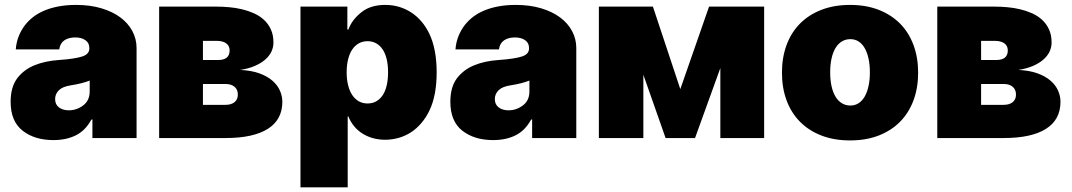

<svg xmlns="http://www.w3.org/2000/svg" viewBox="-20 -573 4448 797"><path d="M50.8 -247.2Q78.5 -283.7 122.5 -301.8Q166.5 -320 224.4 -323.9Q258.9 -326.3 283 -330.1Q307.2 -333.8 322.1 -338.8Q350.9 -348.4 350.9 -372.2V-373.6Q350.9 -394.9 334.5 -406.2Q318.2 -417.6 292.6 -417.6Q264.6 -417.6 247 -405.5Q229.4 -393.5 225.9 -367.9H45.5Q49 -417.6 77.4 -459.9Q91.6 -480.8 112.2 -498Q132.8 -515.3 160 -527.3Q187.1 -539.4 221.1 -546Q255 -552.6 295.5 -552.6Q354 -552.6 400.6 -538.7Q447.1 -524.9 479.6 -500.7Q512.1 -476.6 529.5 -443.9Q546.9 -411.2 546.9 -373.6V0H363.6V-76.7H359.4Q334.5 -30.9 294.7 -11.2Q255 8.5 201.7 8.5Q123.6 8.5 73.9 -30.5Q24.1 -69.6 24.1 -150.6Q24.1 -210.6 50.8 -247.2ZM208.8 -161.9Q208.8 -139.2 224.8 -127.1Q240.8 -115.1 265.6 -115.1Q298.7 -115.1 325.6 -135.7Q352.3 -155.9 352.3 -193.2V-238.6Q337.4 -232.6 318 -227.6Q298.7 -222.7 274.1 -218.8Q240.1 -213.8 224.4 -198.3Q208.8 -182.9 208.8 -161.9Z M640.6 0V-545.5H879.3Q904.1 -545.5 931.1 -543.1Q958.1 -540.8 984.2 -534.6Q1010.3 -528.4 1034.1 -517.8Q1057.9 -507.1 1075.8 -490.6Q1093.8 -474.1 1104.4 -450.8Q1115.1 -427.6 1115.1 -396.3Q1115.1 -376.1 1106.2 -357.8Q1097.3 -339.5 1079.7 -324.6Q1062.1 -309.7 1036.6 -298.8Q1011 -288 977.3 -282.7Q1023.8 -280.5 1056.8 -268.5Q1089.8 -256.4 1111 -237.9Q1132.1 -219.5 1142 -196.7Q1152 -174 1152 -150.6Q1152 -76 1091.6 -38Q1031.2 0 916.2 0ZM822.4 -224.4V-137.8H916.2Q940 -137.8 953.7 -149Q967.3 -160.2 967.3 -180.4Q967.3 -201 953.7 -212.7Q940 -224.4 916.2 -224.4ZM822.4 -403.4V-323.9H884.9Q933.2 -323.9 933.2 -363.6Q933.2 -382.8 919 -393.1Q904.8 -403.4 879.3 -403.4Z M1421.9 -545.5V-450.3H1426.1Q1433.9 -471.6 1447.4 -489.2Q1460.9 -506.7 1480.5 -522.4Q1518.1 -552.6 1579.5 -552.6Q1610.4 -552.6 1637.8 -544.2Q1665.1 -535.9 1688.4 -520.4Q1711.6 -505 1730.3 -482.8Q1748.9 -460.6 1762.1 -433.2Q1792.6 -369.3 1792.6 -272.7Q1792.6 -177.9 1763.5 -116.1Q1748.9 -85.2 1729 -62Q1709.2 -38.7 1685.4 -23.4Q1661.6 -8.2 1634.4 -0.5Q1607.2 7.1 1578.1 7.1Q1552.9 7.1 1529.7 0.9Q1506.4 -5.3 1486.5 -17.4Q1466.6 -29.5 1451.2 -47.6Q1435.7 -65.7 1426.1 -89.5H1423.3V204.5H1227.3V-545.5ZM1505.7 -143.5Q1525.9 -143.5 1541.7 -152.3Q1557.5 -161.2 1568.5 -177.7Q1579.5 -194.2 1585.2 -218.4Q1590.9 -242.5 1590.9 -272.7Q1590.9 -303.3 1585.2 -327.2Q1579.5 -351.2 1568.5 -367.7Q1557.5 -384.2 1541.7 -393.1Q1525.9 -402 1505.7 -402Q1485.4 -402 1469.5 -393.1Q1453.5 -384.2 1442.3 -367.7Q1431.1 -351.2 1425.1 -327.2Q1419 -303.3 1419 -272.7Q1419 -242.9 1425.1 -218.9Q1431.1 -195 1442.3 -178.3Q1453.5 -161.6 1469.5 -152.5Q1485.4 -143.5 1505.7 -143.5Z M1876.1 -247.2Q1903.8 -283.7 1947.8 -301.8Q1991.8 -320 2049.7 -323.9Q2084.2 -326.3 2108.3 -330.1Q2132.5 -333.8 2147.4 -338.8Q2176.1 -348.4 2176.1 -372.2V-373.6Q2176.1 -394.9 2159.8 -406.2Q2143.5 -417.6 2117.9 -417.6Q2089.8 -417.6 2072.3 -405.5Q2054.7 -393.5 2051.1 -367.9H1870.7Q1874.3 -417.6 1902.7 -459.9Q1916.9 -480.8 1937.5 -498Q1958.1 -515.3 1985.3 -527.3Q2012.4 -539.4 2046.3 -546Q2080.3 -552.6 2120.7 -552.6Q2179.3 -552.6 2225.9 -538.7Q2272.4 -524.9 2304.9 -500.7Q2337.4 -476.6 2354.8 -443.9Q2372.2 -411.2 2372.2 -373.6V0H2188.9V-76.7H2184.7Q2159.8 -30.9 2120 -11.2Q2080.3 8.5 2027 8.5Q1948.9 8.5 1899.1 -30.5Q1849.4 -69.6 1849.4 -150.6Q1849.4 -210.6 1876.1 -247.2ZM2034.1 -161.9Q2034.1 -139.2 2050.1 -127.1Q2066.1 -115.1 2090.9 -115.1Q2123.9 -115.1 2150.9 -135.7Q2177.6 -155.9 2177.6 -193.2V-238.6Q2162.6 -232.6 2143.3 -227.6Q2123.9 -222.7 2099.4 -218.8Q2065.3 -213.8 2049.7 -198.3Q2034.1 -182.9 2034.1 -161.9Z M2465.9 0V-545.5H2690.3L2804 -203.1L2923.3 -545.5H3152V0H2970.2V-290.5L2865.1 0H2742.9L2650.6 -262.8V0Z M3225.9 -271.3Q3225.9 -334.2 3245 -386Q3264.2 -437.9 3300.6 -474.8Q3337 -511.7 3389.6 -532.1Q3442.1 -552.6 3508.5 -552.6Q3575.3 -552.6 3627.7 -532.1Q3680 -511.7 3716.4 -474.8Q3752.8 -437.9 3772 -386Q3791.2 -334.2 3791.2 -271.3Q3791.2 -208.5 3772 -156.6Q3752.8 -104.8 3716.4 -67.8Q3680 -30.9 3627.7 -10.5Q3575.3 9.9 3508.5 9.9Q3442.1 9.9 3389.6 -10.5Q3337 -30.9 3300.6 -67.8Q3264.2 -104.8 3245 -156.6Q3225.9 -208.5 3225.9 -271.3ZM3509.9 -134.9Q3528.8 -134.9 3543.7 -144.4Q3558.6 -153.8 3569.1 -171.7Q3579.5 -189.6 3585.2 -215.2Q3590.9 -240.8 3590.9 -272.7Q3590.9 -304.7 3585.2 -330.3Q3579.5 -355.8 3569.1 -373.8Q3558.6 -391.7 3543.7 -401.1Q3528.8 -410.5 3509.9 -410.5Q3490.4 -410.5 3474.8 -401.1Q3459.2 -391.7 3448.3 -373.8Q3437.5 -355.8 3431.8 -330.3Q3426.1 -304.7 3426.1 -272.7Q3426.1 -240.8 3431.8 -215.2Q3437.5 -189.6 3448.3 -171.7Q3459.2 -153.8 3474.8 -144.4Q3490.4 -134.9 3509.9 -134.9Z M3870.7 0V-545.5H4109.4Q4134.2 -545.5 4161.2 -543.1Q4188.2 -540.8 4214.3 -534.6Q4240.4 -528.4 4264.2 -517.8Q4288 -507.1 4305.9 -490.6Q4323.9 -474.1 4334.5 -450.8Q4345.2 -427.6 4345.2 -396.3Q4345.2 -376.1 4336.3 -357.8Q4327.4 -339.5 4309.8 -324.6Q4292.3 -309.7 4266.7 -298.8Q4241.1 -288 4207.4 -282.7Q4253.9 -280.5 4286.9 -268.5Q4320 -256.4 4341.1 -237.9Q4362.2 -219.5 4372.2 -196.7Q4382.1 -174 4382.1 -150.6Q4382.1 -76 4321.7 -38Q4261.4 0 4146.3 0ZM4052.6 -224.4V-137.8H4146.3Q4170.1 -137.8 4183.8 -149Q4197.4 -160.2 4197.4 -180.4Q4197.4 -201 4183.8 -212.7Q4170.1 -224.4 4146.3 -224.4ZM4052.6 -403.4V-323.9H4115.1Q4163.4 -323.9 4163.4 -363.6Q4163.4 -382.8 4149.1 -393.1Q4134.9 -403.4 4109.4 -403.4Z"/></svg>

Font: Inter P Black
Style: Regular
Weight: 900
Designer: Rasmus Andersson
Foundry: rsms
Version: Version 3.018;git-588b23468